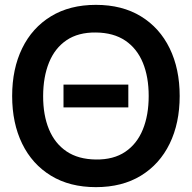

<svg xmlns="http://www.w3.org/2000/svg" viewBox="-20 -755 789 790"><path d="M374.7 15Q266.8 15 189.6 -32.2Q112.4 -79.3 71.2 -163.8Q30 -248.3 30 -360Q30 -471.7 71.2 -556.2Q112.4 -640.7 189.6 -687.8Q266.8 -735 374.7 -735Q482.6 -735 559.8 -687.8Q636.9 -640.7 678.1 -556.2Q719.3 -471.7 719.3 -360Q719.3 -248.3 678.1 -163.8Q636.9 -79.3 559.8 -32.2Q482.6 15 374.7 15ZM374.7 -98.7Q447.2 -97.8 495.4 -130.4Q543.6 -162.9 567.7 -222.1Q591.8 -281.2 591.8 -360Q591.8 -438.8 567.7 -497.1Q543.6 -555.5 495.4 -588Q447.2 -620.5 374.7 -621.3Q302.2 -622.2 254 -589.7Q205.9 -557.2 181.8 -498Q157.7 -438.8 157.5 -360Q157.3 -281.2 181.5 -222.9Q205.6 -164.6 253.9 -132Q302.2 -99.5 374.7 -98.7ZM508 -313.2H241.3V-406.8H508Z"/></svg>

Font: Manrope Variable Light
Style: Regular
Weight: 200
Designer: Mikhail Sharanda
Foundry: Mikhail Sharanda
Version: Version 4.505